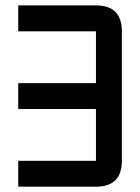

<svg xmlns="http://www.w3.org/2000/svg" viewBox="-20 -704 528 724"><path d="M439.5 -585.9V-97.7Q439.5 0 341.8 0H48.8V-97.7H341.8V-293H48.8V-390.6H341.8V-585.9H48.8V-683.6H341.8Q439.5 -683.6 439.5 -585.9Z"/></svg>

Font: BabelStone Runic Elder Futhark
Style: Regular
Weight: 400
Designer: Andrew West
Foundry: BabelStone
Version: Version 3.005 March 14, 2022